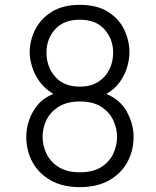

<svg xmlns="http://www.w3.org/2000/svg" viewBox="-20 -760 640 789"><path d="M308 9Q238 9 189 -18.5Q140 -46 114 -93Q88 -140 88 -198Q88 -232 99.5 -266Q111 -300 135 -329Q159 -358 199 -374Q164 -395 142.5 -425Q121 -455 111.5 -487Q102 -519 102 -544Q102 -594 125 -639Q148 -684 193.5 -712Q239 -740 308 -740Q379 -740 424.5 -711Q470 -682 491 -637Q512 -592 512 -544Q512 -518 503 -486Q494 -454 473 -424Q452 -394 417 -374Q475 -350 502 -299.5Q529 -249 529 -198Q529 -141 503.5 -94Q478 -47 428.5 -19Q379 9 308 9ZM308 -404Q353 -404 383.5 -423.5Q414 -443 429.5 -474.5Q445 -506 445 -544Q445 -598 410 -638.5Q375 -679 308 -679Q242 -679 206.5 -639.5Q171 -600 171 -544Q171 -486 206.5 -445Q242 -404 308 -404ZM308 -52Q363 -52 397 -74Q431 -96 446 -129.5Q461 -163 461 -198Q461 -231 446 -264.5Q431 -298 397 -320.5Q363 -343 308 -343Q257 -343 223 -322.5Q189 -302 172 -269Q155 -236 155 -198Q155 -161 171.5 -127.5Q188 -94 222 -73Q256 -52 308 -52Z"/></svg>

Font: Tiny ExtraLight
Style: Regular
Weight: 200
Monospace: yes
Designer: Philipp Nurullin, Konstantin Bulenkov
Foundry: JetBrains
Version: Version 2.251; ttfautohint (v1.8.4.7-5d5b)